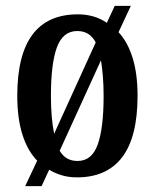

<svg xmlns="http://www.w3.org/2000/svg" viewBox="-20 -596 529 656"><path d="M107 -47Q74 -81 56.5 -136.5Q39 -192 39 -269Q39 -547 246 -547Q303 -547 345 -518L372 -576H427L385 -486Q416 -453 433 -398.5Q450 -344 450 -269Q450 -128 397.5 -59Q345 10 243 10Q215 10 191.5 3Q168 -4 148 -16L122 40H66ZM307 -451Q287 -490 244 -490Q195 -490 174.5 -434.5Q154 -379 154 -269Q154 -192 165 -139ZM245 -46Q294 -46 314 -102.5Q334 -159 334 -268Q334 -305 331.5 -335Q329 -365 325 -390L184 -81Q204 -46 245 -46Z"/></svg>

Font: Noto Serif Ethiopic ExtraCondensed SemiBold
Style: Regular
Weight: 600
Width: 2
Designer: Monotype Design Team
Foundry: Monotype Imaging Inc.
Version: Version 2.102; ttfautohint (v1.8.4.7-5d5b)